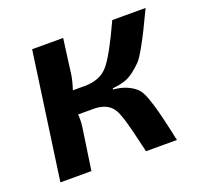

<svg xmlns="http://www.w3.org/2000/svg" viewBox="-93 -594 732 698"><g transform="rotate(-20 273.0 -245.0)"><path d="M324 -256 323 -252Q354 -249 374.5 -240Q395 -231 409 -218.5Q423 -206 433.5 -176.5Q444 -147 451.5 -118.5Q459 -90 472 -32Q476 -11 479 0H359Q357 -11 352 -30Q326 -147 309 -174Q288 -209 235 -210H232H173Q175 -187 172 -164L148 0H28L97 -490H217L199 -354Q195 -329 185 -299H231Q291 -299 322.5 -336.5Q354 -374 407 -490H536Q510 -436 499 -413.5Q488 -391 469.5 -358Q451 -325 439.5 -313Q428 -301 409 -286Q390 -271 370.5 -265Q351 -259 324 -256Z"/></g></svg>

Font: Exo 2.0 Semi Bold
Style: Italic
Weight: 600
Italic angle: -8°
Designer: Natanael Gama
Version: Version 1.001;PS 001.001;hotconv 1.0.70;makeotf.lib2.5.58329